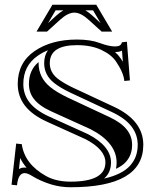

<svg xmlns="http://www.w3.org/2000/svg" viewBox="-20 -789 661 820"><path d="M203.9 -768.8H391.1L459 -654.1H414.1L358.4 -704.6Q324.7 -735.1 297.6 -735.1Q270.3 -735.1 236.6 -704.6L180.9 -654.1H136ZM409.7 -690.2 377.4 -744.9H344.5Q359.1 -736.3 374.5 -722.4ZM250.7 -744.9H217.5L185.3 -690.2L220.5 -722.4Q235.8 -736.3 250.7 -744.9ZM504.6 -525.1 501 -572.8Q494.6 -569.6 486.6 -567.9Q486.1 -567.9 471.9 -566.7H471.4Q485.8 -554 495.6 -539.3Q500.5 -532 504.6 -525.1ZM61 -67.1Q68.6 -71.5 76.2 -72.8Q85.7 -74 93.5 -72.8Q76.9 -92 66.2 -114ZM424.6 -26.4Q462.9 -34.9 490.7 -48.8Q518.6 -62.7 535.4 -81.4Q552.2 -100.1 560.2 -122.1Q568.1 -144 568.1 -170.7Q568.1 -214.1 541.3 -249.1Q514.4 -284.2 456.8 -311L281 -393.1Q235.4 -414.8 209.5 -436Q168.7 -469.2 168.7 -519.3Q168.7 -551.8 184.8 -574.5Q161.4 -564.9 141.4 -551Q79.6 -508.5 79.6 -430.2Q79.6 -386.5 105 -353Q131.8 -317.6 189.7 -291.3L355.7 -216.1Q454.1 -165 454.1 -95Q454.1 -52.2 424.6 -26.4ZM500.5 -608.4 522 -610.8 534.9 -445.6 511 -443.1Q507.8 -478.5 475.8 -525.9Q455.6 -555.9 412.5 -576Q369.4 -596.2 308.6 -596.2Q192.6 -596.2 192.6 -519.3Q192.6 -480.7 224.6 -454.6Q248.3 -435.3 291.3 -414.8L467 -332.8Q591.8 -274.2 592 -170.7Q592 10.7 281.5 10.7Q239 10.7 199.7 -1Q153.1 -15.1 114.3 -39.1Q97.4 -49.6 85.2 -49.6Q57.6 -49.6 52.7 2.4L29.3 0L49.1 -175.8L73 -173.3Q85 -88.1 177.2 -36.9Q220 -13.2 281.5 -13.2Q430.2 -13.2 430.2 -95Q430.2 -150.6 345.2 -194.6L179.9 -269.5Q116.5 -298.3 85.9 -338.6Q55.9 -378.2 55.7 -430.2Q55.7 -521.2 127.7 -570.8Q199.5 -620.1 308.6 -620.1Q366.5 -620.1 405.5 -605.5Q445.3 -590.6 471.9 -590.6Q497.3 -590.6 500.5 -608.4ZM475.3 -68.1Q478 -81.1 478 -95Q478 -137.5 449.7 -173.3Q421.4 -209.2 366.2 -237.5L199.7 -313Q147.2 -336.7 124 -367.4Q103.5 -394.5 103.5 -430.2V-430.7Q103.5 -489.7 144.8 -523.9V-519.3Q144.8 -458 194.3 -417.5Q222.4 -394.5 270.8 -371.6L446.8 -289.3Q499 -264.9 522.2 -234.6Q544.2 -206.1 544.2 -170.7V-170.4Q544.2 -148.4 537.6 -130.4Q531.2 -112.8 517.6 -97.4Q503.7 -82 480 -70.3Z"/></svg>

Font: itsadzokeS01
Style: Regular
Weight: 600
Width: 6
Version: Version 0.46